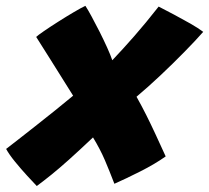

<svg xmlns="http://www.w3.org/2000/svg" viewBox="-48 -604 699 642"><path d="M75 18Q63.5 6 43 -16.2Q22.5 -38.5 2.5 -63Q-17.5 -87.5 -27.5 -106Q-15 -115.5 11.2 -136Q37.5 -156.5 70.5 -182.5Q103.5 -208.5 136.8 -235.2Q170 -262 196.5 -284Q148 -361.5 118.8 -408Q89.5 -454.5 73 -480.5Q78.5 -486 99.2 -500.2Q120 -514.5 146.8 -531.5Q173.5 -548.5 198.5 -563.2Q223.5 -578 237.5 -584.5Q245.5 -572.5 258.2 -549Q271 -525.5 285 -497.8Q299 -470 310.5 -444.5Q322 -419 327.5 -402.5Q364.5 -441.5 401.5 -483.8Q438.5 -526 482.5 -582Q506 -570 534.2 -555Q562.5 -540 588.8 -525Q615 -510 631.5 -497.5Q607.5 -470 569 -430.8Q530.5 -391.5 488 -351.5Q445.5 -311.5 408.5 -280.5Q426.5 -248.5 441.2 -219Q456 -189.5 471.2 -156.8Q486.5 -124 506 -81Q470 -55.5 421.5 -31Q373 -6.5 334.5 10.5Q318 -32.5 302.5 -68.8Q287 -105 263 -144.5Q216.5 -100.5 183 -70.5Q149.5 -40.5 123.8 -19.8Q98 1 75 18Z"/></svg>

Font: Grandstander Black
Style: Italic
Weight: 900
Italic angle: -15°
Designer: Tyler Finck
Foundry: Etcetera Type Co
Version: Version 1.200; ttfautohint (v1.8.3)